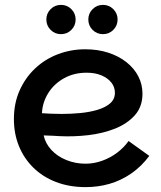

<svg xmlns="http://www.w3.org/2000/svg" viewBox="-20 -760 659 787"><path d="M331 7Q264 7 209.5 -14Q155 -35 116.5 -73Q78 -111 57.5 -161.5Q37 -212 37 -272Q37 -337 60.5 -389.5Q84 -442 124.5 -480Q165 -518 218 -538Q271 -558 329 -558Q381 -558 424 -544Q467 -530 498.5 -505Q530 -480 547 -447Q564 -414 564 -376Q564 -323 533 -288Q502 -253 452 -233Q402 -213 342 -206Q282 -199 223 -202Q213 -203 198 -203.5Q183 -204 171.5 -204.5Q160 -205 159 -205Q166 -172 190.5 -145.5Q215 -119 252 -104Q289 -89 331 -89Q365 -89 398.5 -101Q432 -113 460 -134Q488 -155 507 -182L592 -121Q559 -77 517.5 -48.5Q476 -20 429 -6.5Q382 7 331 7ZM233 -293Q270 -293 308 -296.5Q346 -300 378.5 -309.5Q411 -319 431 -336Q451 -353 451 -380Q451 -403 436.5 -421.5Q422 -440 396 -451Q370 -462 335 -462Q283 -462 242 -439Q201 -416 177.5 -378Q154 -340 152 -296Q166 -295 187 -294Q208 -293 233 -293ZM230 -620Q205 -620 187.5 -637.5Q170 -655 170 -680Q170 -705 187.5 -722.5Q205 -740 230 -740Q255 -740 272.5 -722.5Q290 -705 290 -680Q290 -655 272.5 -637.5Q255 -620 230 -620ZM402 -620Q377 -620 359.5 -637.5Q342 -655 342 -680Q342 -705 359.5 -722.5Q377 -740 402 -740Q427 -740 444.5 -722.5Q462 -705 462 -680Q462 -655 444.5 -637.5Q427 -620 402 -620Z"/></svg>

Font: Parkinsans Medium
Style: Regular
Weight: 500
Designer: Red Stone, Indian Type Foundry
Foundry: Indian Type Foundry
Version: Version 1.000